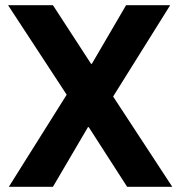

<svg xmlns="http://www.w3.org/2000/svg" viewBox="-20 -720 694 740"><path d="M14 0 237 -355 11 -700H184L331 -474H334L466 -700H636L416 -348L644 0H470L322 -230H319L184 0Z"/></svg>

Font: DM Sans 36pt Black
Style: Regular
Weight: 900
Designer: Colophon Foundry, Jonny Pinhorn
Foundry: Colophon Foundry
Version: Version 4.004;gftools[0.9.30]